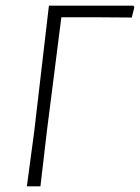

<svg xmlns="http://www.w3.org/2000/svg" viewBox="-20 -659 495 679"><path d="M452 -639 455 -633 446 -597 313 -598H197L146 -197L123 0H75L101 -194L153 -639Z"/></svg>

Font: Alegreya Sans SC Light
Style: Italic
Weight: 300
Italic angle: -7°
Designer: Juan Pablo del Peral
Foundry: Huerta Tipografica
Version: Version 2.007